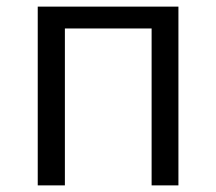

<svg xmlns="http://www.w3.org/2000/svg" viewBox="-20 -560 653 580"><path d="M94 0H176V-474H438V0H519V-540H94Z"/></svg>

Font: Noto Sans CJK SC DemiLight
Style: Regular
Weight: 350
Designer: Ryoko NISHIZUKA 西塚涼子 (kana, bopomofo & ideographs); Paul D. Hunt (Latin, Greek & Cyrillic); Sandoll Communications 산돌커뮤니
Foundry: Adobe
Version: Version 2.004;hotconv 1.0.118;makeotfexe 2.5.65603